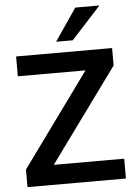

<svg xmlns="http://www.w3.org/2000/svg" viewBox="-61 -985 731 1032"><g transform="rotate(-5 304.0 -469.5)"><path d="M45 0V-95L440 -639V-598H45V-705H563V-611L167 -67V-107H576V0ZM266 -765 385 -939H515L356 -765Z"/></g></svg>

Font: Mulish ExtraLight
Style: Regular
Weight: 200
Designer: Vernon Adams
Foundry: Vernon Adams
Version: Version 3.603